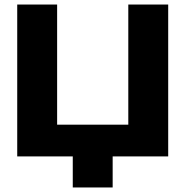

<svg xmlns="http://www.w3.org/2000/svg" viewBox="-20 -690 818 847"><path d="M56 0H301V137H477V0H722V-670H546V-140H232V-670H56Z"/></svg>

Font: LT Wave Black
Style: Regular
Weight: 900
Designer: Daniel Lyons
Version: Version 2.5 (Glyphs App)